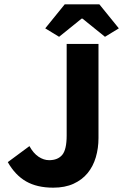

<svg xmlns="http://www.w3.org/2000/svg" viewBox="-20 -855 569 887"><path d="M226 12Q151 12 100.5 -17Q50 -46 16 -106L116 -180Q134 -147 158 -131Q182 -115 207 -115Q247 -115 267.5 -139.5Q288 -164 288 -229V-652H435V-217Q435 -170 422.5 -128Q410 -86 384.5 -55Q359 -24 319.5 -6Q280 12 226 12ZM189 -724 279 -835H439L529 -724L465 -685L361 -769H357L253 -685Z"/></svg>

Font: Giro Regular
Style: Bold
Weight: 700
Designer: Paul D. Hunt
Foundry: Adobe Systems Incorporated
Version: Version 1.000;PS 1.0;hotconv 1.0.88;makeotf.lib2.5.647800